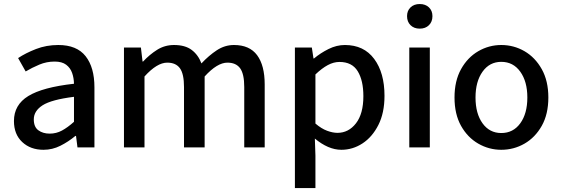

<svg xmlns="http://www.w3.org/2000/svg" viewBox="-20 -743 2830 968"><path d="M199.2 12.2Q133.8 12.2 92 -26.9Q50.3 -65.9 50.3 -132.8Q50.3 -214.4 122.6 -258.8Q194.8 -303.2 353 -320.8Q352.5 -350.1 343.5 -375.5Q334.5 -400.9 313.5 -416.7Q292.5 -432.6 255.4 -432.6Q214.8 -432.6 178.2 -417.2Q141.6 -401.9 109.4 -382.8L71.3 -450.2Q109.4 -475.6 161.4 -495.8Q213.4 -516.1 273.9 -516.1Q367.2 -516.1 411.6 -459.7Q456.1 -403.3 456.1 -302.7V0H370.6L363.3 -57.6H359.9Q324.7 -28.3 284.4 -8.1Q244.1 12.2 199.2 12.2ZM230.5 -69.3Q263.7 -69.3 292.2 -84.7Q320.8 -100.1 353 -128.9V-254.9Q239.3 -240.7 194.8 -212.2Q150.4 -183.6 150.4 -141.1Q150.4 -103 173.3 -86.2Q196.3 -69.3 230.5 -69.3Z M605 0V-503.4H690.4L698.7 -432.6H701.2Q733.9 -467.8 772.2 -491.9Q810.5 -516.1 857.4 -516.1Q913.6 -516.1 946.5 -491.2Q979.5 -466.3 995.6 -423.3Q1033.2 -463.4 1073.2 -489.7Q1113.3 -516.1 1159.7 -516.1Q1238.3 -516.1 1276.4 -464.6Q1314.5 -413.1 1314.5 -317.4V0H1211.4V-304.2Q1211.4 -370.1 1190.7 -398.7Q1169.9 -427.2 1126.5 -427.2Q1075.2 -427.2 1011.7 -357.4V0H907.7V-304.2Q907.7 -370.1 887.2 -398.7Q866.7 -427.2 823.2 -427.2Q771.5 -427.2 708.5 -357.4V0Z M1466.8 205.1V-503.4H1552.2L1560.5 -448.2H1563Q1595.7 -475.6 1636.2 -495.8Q1676.8 -516.1 1718.8 -516.1Q1814.5 -516.1 1866.5 -446Q1918.5 -376 1918.5 -259.8Q1918.5 -173.8 1887.7 -113Q1856.9 -52.2 1807.6 -20Q1758.3 12.2 1701.2 12.2Q1667.5 12.2 1633.8 -2.4Q1600.1 -17.1 1567.4 -44.4L1570.3 41.5V205.1ZM1681.2 -73.2Q1737.3 -73.2 1774.7 -121.3Q1812 -169.4 1812 -258.3Q1812 -337.4 1783.4 -384Q1754.9 -430.7 1691.4 -430.7Q1662.1 -430.7 1632.6 -414.8Q1603 -398.9 1570.3 -367.7V-120.1Q1600.6 -94.2 1629.2 -83.7Q1657.7 -73.2 1681.2 -73.2Z M2043.5 0V-503.4H2147V0ZM2096.2 -598.6Q2067.4 -598.6 2049.8 -616Q2032.2 -633.3 2032.2 -661.6Q2032.2 -689 2049.8 -705.8Q2067.4 -722.7 2096.2 -722.7Q2125 -722.7 2142.6 -705.8Q2160.2 -689 2160.2 -661.6Q2160.2 -633.3 2142.6 -616Q2125 -598.6 2096.2 -598.6Z M2507.3 12.2Q2445.3 12.2 2391.4 -18.8Q2337.4 -49.8 2304.4 -108.6Q2271.5 -167.5 2271.5 -251.5Q2271.5 -335 2304.4 -394.3Q2337.4 -453.6 2391.4 -484.9Q2445.3 -516.1 2507.3 -516.1Q2570.3 -516.1 2624.3 -484.9Q2678.2 -453.6 2711.4 -394.3Q2744.6 -335 2744.6 -251.5Q2744.6 -167.5 2711.4 -108.6Q2678.2 -49.8 2624.3 -18.8Q2570.3 12.2 2507.3 12.2ZM2507.3 -72.3Q2567.4 -72.3 2603 -121.3Q2638.7 -170.4 2638.7 -251.5Q2638.7 -332 2603 -381.6Q2567.4 -431.2 2507.3 -431.2Q2448.2 -431.2 2412.8 -381.6Q2377.4 -332 2377.4 -251.5Q2377.4 -170.4 2412.8 -121.3Q2448.2 -72.3 2507.3 -72.3Z"/></svg>

Font: Akatab SemiBold
Style: Regular
Weight: 600
Designer: SIL Global
Foundry: SIL Global
Version: Version 4.100